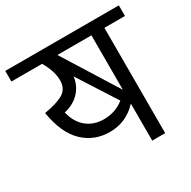

<svg xmlns="http://www.w3.org/2000/svg" viewBox="-172 -838 982 987"><g transform="rotate(-30 319.0 -344.0)"><path d="M656 -688V-625H534V0H457V-220Q390 -147 292 -147Q200 -147 136 -208.5Q72 -270 51 -398Q128 -411 165 -433.5Q202 -456 202 -506Q202 -560 164 -625H-18V-688ZM457 -302V-625H255ZM140 -350Q155 -287 196.5 -253Q238 -219 298 -219Q366 -219 418 -260L272 -488Q266 -437 231.5 -400Q197 -363 140 -350Z"/></g></svg>

Font: FiraGO Book
Style: Regular
Weight: 350
Designer: bBox Type
Foundry: bBox Type GmbH
Version: Version 1.001;PS 001.001;hotconv 1.0.88;makeotf.lib2.5.64775